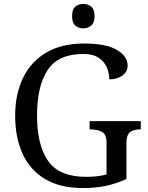

<svg xmlns="http://www.w3.org/2000/svg" viewBox="-20 -945 754 975"><path d="M401 10Q285 10 208.5 -36Q132 -82 94.5 -164.5Q57 -247 57 -358Q57 -466 96.5 -548.5Q136 -631 214 -677.5Q292 -724 407 -724Q518 -724 573 -692Q628 -660 628 -612Q628 -580 601 -561Q574 -542 535 -542Q535 -573 522.5 -602.5Q510 -632 481 -651.5Q452 -671 403 -671Q276 -671 222 -589.5Q168 -508 168 -358Q168 -208 224.5 -127.5Q281 -47 417 -47Q446 -47 473 -50Q500 -53 521 -59V-220Q521 -264 496.5 -276Q472 -288 439 -288H435V-330H695V-288H691Q663 -288 642.5 -275.5Q622 -263 622 -216V-36Q572 -13 519 -1.5Q466 10 401 10ZM403 -801Q379 -801 362.5 -815Q346 -829 346 -863Q346 -898 362.5 -911.5Q379 -925 403 -925Q426 -925 443 -911.5Q460 -898 460 -863Q460 -829 443 -815Q426 -801 403 -801Z"/></svg>

Font: Noto Serif Makasar
Style: Regular
Weight: 400
Designer: Sérgio Martins
Version: Version 1.001; ttfautohint (v1.8.4.7-5d5b)